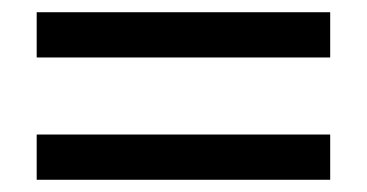

<svg xmlns="http://www.w3.org/2000/svg" viewBox="-20 -477 600 314"><path d="M40 -457H520V-383H40ZM40 -257H520V-183H40Z"/></svg>

Font: TASA Explorer VF
Style: Regular
Weight: 400
Designer: Weizhong Zhang
Foundry: Local Remote
Version: Version 1.000;Glyphs 3.2 (3192)